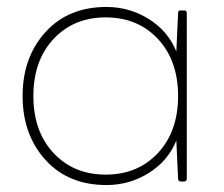

<svg xmlns="http://www.w3.org/2000/svg" viewBox="-20 -522 645 552"><path d="M286 10Q176 10 110.5 -62.5Q45 -135 45 -246Q45 -357 110.5 -429.5Q176 -502 286 -502Q352 -502 407.5 -467.5Q463 -433 487 -374L492 -484Q492 -492 498 -492Q503 -492 510 -492Q517 -492 517 -484V-8Q517 -1 509 0H500Q493 0 492 -8L487 -118Q463 -59 407.5 -24.5Q352 10 286 10ZM284 -20Q376 -20 434 -82Q492 -144 492 -246Q492 -348 434 -410Q376 -472 284 -472Q192 -472 134 -410Q76 -348 76 -246Q76 -144 134 -82Q192 -20 284 -20Z"/></svg>

Font: YamahaIndonesia935. App Thin
Style: Regular
Weight: 100
Designer: Dalton Maag Ltd
Foundry: Dalton Maag Ltd
Version: Version 1.002